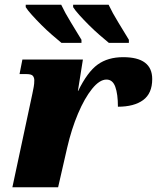

<svg xmlns="http://www.w3.org/2000/svg" viewBox="-20 -786 659 806"><path d="M116 -393Q119 -408 121.5 -421Q124 -434 124 -449Q124 -460 118 -467.5Q112 -475 91 -475H62L74 -536H328L307 -404H308Q347 -484 390 -515Q433 -546 497 -546Q619 -546 619 -454Q619 -394 581 -366Q543 -338 475 -338Q475 -391 464 -421.5Q453 -452 427 -452Q398 -452 366.5 -413Q335 -374 307.5 -309Q280 -244 262 -166L224 0H32ZM437 -606Q420 -620 397.5 -639.5Q375 -659 353 -681Q331 -703 313 -723Q295 -743 287 -756V-766H436Q452 -732 476 -693Q500 -654 521 -619V-606ZM238 -606Q221 -620 198.5 -639.5Q176 -659 154 -681Q132 -703 114 -723Q96 -743 88 -756V-766H237Q253 -732 277 -693Q301 -654 322 -619V-606Z"/></svg>

Font: Noto Serif Black
Style: Italic
Weight: 900
Italic angle: -12°
Designer: Monotype Design Team
Foundry: Monotype Imaging Inc.
Version: Version 2.013